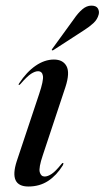

<svg xmlns="http://www.w3.org/2000/svg" viewBox="-20 -654 372 682"><path d="M138.5 -27Q149.5 -27 163.2 -36Q177 -45 197.5 -70.5Q201.5 -76 204 -75Q207 -74 203 -66.5Q181 -31 150.8 -11.2Q120.5 8.5 81 8.5Q10.5 8.5 39.5 -81.5L119 -320Q135 -367.5 132.5 -384.2Q130 -401 115 -401Q104.5 -401 90.2 -391.8Q76 -382.5 53 -356Q49.5 -351.5 47 -352.5Q44.5 -353 48 -358Q74.5 -398.5 106.5 -420.5Q138.5 -442.5 171.5 -442.5Q203.5 -442.5 216.2 -419.2Q229 -396 212.5 -345L132 -102.5Q117 -58 121.2 -42.5Q125.5 -27 138.5 -27ZM241.5 -585Q257.5 -608.5 272.8 -621.2Q288 -634 304.5 -634Q322 -634 327.8 -623.8Q333.5 -613.5 330.5 -602.5Q326 -585 312 -572Q298 -559 279 -547L169.5 -476Q166 -474 164 -476Q163 -477 166 -481Z"/></svg>

Font: Fraunces 144pt S000
Style: Italic
Weight: 400
Italic angle: -16°
Version: Version 1.000; ttfautohint (v1.8.3)